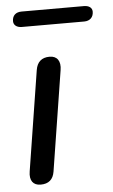

<svg xmlns="http://www.w3.org/2000/svg" viewBox="-51 -718 447 761"><g transform="rotate(-5 172.5 -338.0)"><path d="M80 7C112 7 130 -9 135 -40L198 -438C204 -474 189 -495 159 -495C127 -495 109 -478 104 -447L41 -49C35 -13 50 7 80 7ZM60 -622H308C331 -622 345 -636 345 -658C345 -674 332 -683 312 -683H64C41 -683 27 -670 27 -648C27 -632 40 -622 60 -622Z"/></g></svg>

Font: SN Pro Medium
Style: Italic
Weight: 400
Italic angle: -9°
Designer: Tobias Whetton
Foundry: Supernotes
Version: Version 1.001;Glyphs 3.2 (3249)